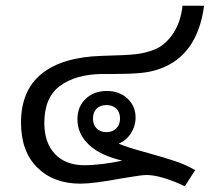

<svg xmlns="http://www.w3.org/2000/svg" viewBox="-20 -628 729 667"><path d="M490 -20Q474 -20 441.5 -14.5Q409 -9 401 -8Q305 10 259 10Q166 10 109.5 -46Q53 -102 53 -202Q53 -314 125 -372Q197 -430 335 -434Q421 -436 454 -440Q487 -444 517 -456Q554 -471 581 -511Q608 -551 614 -608H689Q666 -437 538 -390Q507 -378 468.5 -374.5Q430 -371 377 -371H335Q244 -370 189 -330Q134 -290 134 -201Q134 -132 171 -93Q208 -54 273 -54Q301 -54 337.5 -58.5Q374 -63 405 -70Q328 -88 288.5 -125.5Q249 -163 249 -214Q249 -258 278 -285Q307 -312 351 -312Q395 -312 423 -285.5Q451 -259 451 -220Q451 -190 434.5 -164.5Q418 -139 392 -129Q425 -115 496 -96Q550 -81 587.5 -68.5Q625 -56 658 -37L622 19Q582 0 548 -10Q514 -20 490 -20ZM397 -216Q397 -238 384 -250.5Q371 -263 350 -263Q328 -263 315.5 -250.5Q303 -238 303 -216Q303 -195 315.5 -182Q328 -169 350 -169Q371 -169 384 -182Q397 -195 397 -216Z"/></svg>

Font: Sarabun
Style: Regular
Weight: 400
Designer: Suppakit Chalermlarp | Katatrad Co.,Ltd.
Foundry: Cadson Demak Co.,Ltd.
Version: Version 1.000; ttfautohint (v1.6)